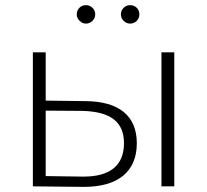

<svg xmlns="http://www.w3.org/2000/svg" viewBox="-20 -726 806 748"><path d="M108 -522V0L303 2C305 2 306 2 308 2C439 2 513 -57 513 -168C513 -275 443 -331 314 -332L158 -334V-522ZM158 -295 301 -294C410 -291 463 -252 463 -168C463 -81 408 -38 306 -38C304 -38 303 -38 301 -38L158 -40ZM609 -522V0H659V-522ZM290 -645C297 -638 305 -634 315 -634C334 -634 351 -650 351 -670C351 -690 335 -706 315 -706C295 -706 279 -691 279 -670C279 -660 283 -652 290 -645ZM451 -670C451 -650 468 -634 487 -634C507 -634 523 -650 523 -670C523 -691 507 -706 487 -706C467 -706 451 -690 451 -670Z"/></svg>

Font: Montserrat Light
Style: Regular
Weight: 300
Designer: Julieta Ulanovsky
Foundry: Julieta Ulanovsky
Version: Version 7.200